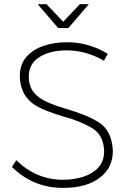

<svg xmlns="http://www.w3.org/2000/svg" viewBox="-20 -910 639 934"><path d="M286.5 4Q141.5 4 38 -98L59.5 -130.5Q156.5 -35.5 287 -35.5Q340 -35.5 385.5 -50.2Q431 -65 458.8 -95.5Q486.5 -126 486.5 -173.5Q485 -252 428 -287Q367 -322.5 292.5 -342Q187 -373 144.5 -403Q102 -433 88 -476Q76.5 -504.5 76.5 -540Q76.5 -596.5 108.2 -633Q140 -669.5 192.2 -687Q244.5 -704.5 306 -704.5Q411.5 -704.5 504 -648.5L486 -614.5Q398 -665 304.5 -665Q227.5 -665 176.2 -635.2Q125 -605.5 120.5 -549L120 -537Q120 -506 131.8 -480.8Q143.5 -455.5 171.5 -435Q209 -407.5 304 -380Q346.5 -367 384.5 -352.5Q422.5 -338 460.5 -315Q525 -274 529 -175Q529 -93.5 464.5 -44.8Q400 4 286.5 4ZM312.5 -773.5H263L163.5 -889.5H206.5L287.5 -804L368.5 -889.5H412Z"/></svg>

Font: Argentum Novus ExtraLight
Style: Regular
Weight: 250
Designer: Julieta Ulanovsky (font) & Cristiano Sobral (main changes)
Foundry: Julieta Ulanovsky (font) & Cristiano Sobral (main changes)
Version: Version 3.00;November 27, 2020;FontCreator 13.0.0.2655 64-bi